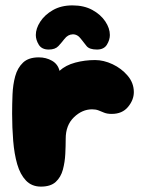

<svg xmlns="http://www.w3.org/2000/svg" viewBox="-20 -693 542 713"><path d="M132 0Q98 0 76.5 -22.5Q55 -45 44 -83Q33 -121 29 -170Q25 -219 25 -271Q25 -306 26.5 -342.5Q28 -379 36.5 -410Q45 -441 65.5 -460.5Q86 -480 124 -480Q151 -480 173 -467.5Q195 -455 201 -430Q224 -451 259.5 -460.5Q295 -470 333 -470Q365 -470 398 -454.5Q431 -439 454 -412Q477 -385 477 -351Q477 -322 455.5 -296Q434 -270 395 -270Q378 -270 367 -274.5Q356 -279 346 -283Q336 -287 322 -287Q285 -287 254.5 -257.5Q224 -228 224 -178Q224 -152 222.5 -121.5Q221 -91 213.5 -63Q206 -35 187 -17.5Q168 0 132 0ZM249 -673Q292 -673 323 -656Q354 -639 371 -613.5Q388 -588 388 -563Q388 -545 377 -527Q366 -509 340 -509Q312 -509 301.5 -522Q291 -535 281 -548Q268 -566 250 -565.5Q232 -565 219 -548Q209 -535 197 -522Q185 -509 161 -509Q135 -509 124 -527Q113 -545 113 -563Q113 -587 129.5 -612.5Q146 -638 176.5 -655.5Q207 -673 249 -673Z"/></svg>

Font: Cherry Bomb One
Style: Regular
Weight: 400
Designer: satsuyako
Foundry: satsuyako
Version: Version 4.100; ttfautohint (v1.8.3)